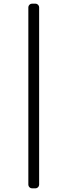

<svg xmlns="http://www.w3.org/2000/svg" viewBox="-20 -780 369 1050"><path d="M174 -760Q182 -760 188 -754Q194 -748 194 -740V230Q194 238 188 244Q182 250 174 250H155Q147 250 141 244Q135 238 135 230V-740Q135 -748 141 -754Q147 -760 155 -760Z"/></svg>

Font: Solway Light
Style: Regular
Weight: 300
Designer: Mariya V. Pigoulevskaya
Foundry: The Northern Block Ltd.
Version: Version 1.000;hotconv 1.0.109;makeotfexe 2.5.65596